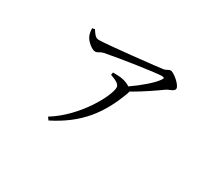

<svg xmlns="http://www.w3.org/2000/svg" viewBox="-103 -752 1206 1048"><g transform="rotate(30 500.0 -228.0)"><path d="M445 -330C477 -318 506 -307 506 -284C506 -232 411 -52 261 40L274 57C436 -25 517 -132 574 -287C576 -293 577 -297 577 -300C644 -338 711 -385 743 -408C760 -420 792 -424 792 -443C792 -465 736 -513 716 -513C702 -513 695 -502 677 -499C633 -493 342 -461 292 -461C270 -461 260 -478 244 -502L228 -498C229 -480 231 -465 238 -450C249 -426 285 -396 305 -396C323 -396 324 -407 353 -414C438 -431 652 -463 688 -463C704 -463 707 -459 697 -445C676 -413 616 -362 558 -322C545 -331 523 -341 497 -344C483 -345 469 -346 448 -346Z"/></g></svg>

Font: Noto Serif HK Light
Style: Regular
Weight: 300
Designer: Ryoko NISHIZUKA 西塚涼子 (kana & ideographs); Frank Grießhammer (Latin, Greek & Cyrillic); Wenlong ZHANG 张文龙 (bopomofo); San
Foundry: Adobe
Version: Version 2.001;hotconv 1.1.0;makeotfexe 2.6.0